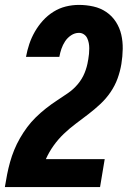

<svg xmlns="http://www.w3.org/2000/svg" viewBox="-20 -763 540 783"><path d="M0 0V-1Q4 -26 9 -51.5Q14 -77 21 -102Q28 -127 38 -151.5Q48 -176 61.5 -199.5Q75 -223 91 -244.5Q107 -266 126.5 -285Q146 -304 167.5 -321Q189 -338 212 -353Q235 -368 257.5 -383.5Q280 -399 297.5 -420Q315 -441 325 -465.5Q335 -490 339 -516Q339 -517 339.5 -518.5Q340 -520 340 -521Q342 -532 343 -543.5Q344 -555 344 -566Q344 -577 342 -587.5Q340 -598 335.5 -607.5Q331 -617 322 -623Q313 -629 302 -629Q285 -629 270 -619Q255 -609 245.5 -594.5Q236 -580 230.5 -564Q225 -548 222 -531H86Q91 -558 99.5 -583.5Q108 -609 122 -633.5Q136 -658 155 -679Q174 -700 198 -715Q222 -730 248.5 -736.5Q275 -743 302 -743Q332 -743 361 -736.5Q390 -730 413.5 -714Q437 -698 452.5 -674Q468 -650 474.5 -622Q481 -594 480.5 -563.5Q480 -533 475 -502Q470 -472 459.5 -443Q449 -414 431 -387.5Q413 -361 389.5 -339Q366 -317 340.5 -297.5Q315 -278 289 -258.5Q263 -239 240 -217Q217 -195 198.5 -169Q180 -143 167 -114H407L388 0Z"/></svg>

Font: Iosevka Curly Heavy Oblique
Style: Regular
Weight: 900
Italic angle: -9°
Monospace: yes
Designer: Belleve Invis
Foundry: Belleve Invis
Version: Version 11.1.0; ttfautohint (v1.8.3)